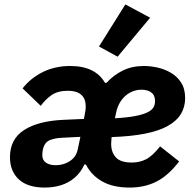

<svg xmlns="http://www.w3.org/2000/svg" viewBox="-20 -835 867 867"><path d="M231 -89Q254 -89 275 -97Q296 -105 311 -120.5Q326 -136 331 -160L343 -217L262 -213Q231 -212 207 -203Q183 -194 175 -165Q172 -154 171.5 -144.5Q171 -135 171 -134Q171 -112 187.5 -100.5Q204 -89 231 -89ZM620 -430Q591 -430 566.5 -416.5Q542 -403 525.5 -378.5Q509 -354 503 -320L499 -301Q555 -304 590.5 -311Q626 -318 645.5 -327.5Q665 -337 672.5 -349.5Q680 -362 680 -377Q680 -400 670 -411Q660 -422 646.5 -426Q633 -430 620 -430ZM182 12Q105 12 65 -25Q25 -62 25 -125Q25 -207 89 -248Q153 -289 268 -294L359 -298L364 -325Q366 -334 366.5 -341Q367 -348 367 -355Q367 -378 358 -393.5Q349 -409 331.5 -417Q314 -425 286 -425Q240 -425 212 -405Q184 -385 164 -357L82 -436Q119 -483 174 -510Q229 -537 297 -537Q355 -537 394 -517.5Q433 -498 454 -461H461Q493 -496 534.5 -516.5Q576 -537 630 -537Q659 -537 691 -530Q723 -523 751.5 -506.5Q780 -490 798 -462Q816 -434 816 -392Q816 -352 797 -320.5Q778 -289 738 -266.5Q698 -244 635 -231.5Q572 -219 484 -216Q483 -204 482.5 -197Q482 -190 482 -185Q482 -148 503 -124.5Q524 -101 576 -101Q610 -101 639 -115.5Q668 -130 703 -174L789 -106Q740 -42 686.5 -15Q633 12 565 12Q491 12 442 -15.5Q393 -43 368 -92H361Q344 -55 316.5 -32Q289 -9 255 1.5Q221 12 182 12ZM658 -755 511 -579 427 -625 546 -815Z"/></svg>

Font: IBM Plex Sans
Style: Bold Italic
Weight: 700
Italic angle: -11.31°
Designer: Mike Abbink, Paul van der Laan, Pieter van Rosmalen
Foundry: Bold Monday
Version: Version 3.201